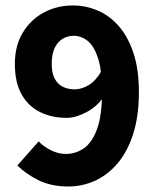

<svg xmlns="http://www.w3.org/2000/svg" viewBox="-20 -667 568 699"><path d="M228.8 12Q166.2 12 119.9 -11.1Q73.6 -34.2 43.2 -64.5L120.8 -152.4Q137.1 -134.5 164.3 -120.5Q191.6 -106.6 219.3 -106.6Q256.7 -106.6 286.4 -127.9Q316.2 -149.2 333.8 -198.4Q351.4 -247.6 351.4 -332.2Q351.4 -411 336.7 -455.7Q322 -500.3 298.7 -518.5Q275.5 -536.7 248.3 -536.7Q226.6 -536.7 208.4 -526Q190.3 -515.4 179.3 -492.9Q168.3 -470.5 168.3 -434.2Q168.3 -401.1 179.2 -380.7Q190 -360.3 208.9 -351Q227.7 -341.7 251.7 -341.7Q277 -341.7 303 -357.2Q329 -372.7 350.4 -410.1L357 -314.1Q332.9 -278.5 293.9 -258.2Q254.8 -237.9 223.3 -237.9Q168.9 -237.9 126.1 -258.8Q83.4 -279.8 58.7 -323.3Q34.1 -366.9 34.1 -434.2Q34.1 -500.3 63 -548.2Q91.8 -596.1 139.8 -621.6Q187.8 -647.1 245.3 -647.1Q291.7 -647.1 334.6 -629.1Q377.6 -611.2 411.4 -573.1Q445.2 -535 465.4 -475.3Q485.6 -415.6 485.6 -332.2Q485.6 -243.4 464.5 -178.4Q443.4 -113.3 407.2 -71.3Q371 -29.3 325 -8.6Q279 12 228.8 12Z"/></svg>

Font: SourceSans3VF
Style: Regular
Weight: 200
Designer: Paul D. Hunt
Foundry: Adobe
Version: Version 3.052;hotconv 1.1.0;makeotfexe 2.6.0